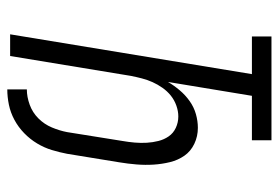

<svg xmlns="http://www.w3.org/2000/svg" viewBox="-142 -634 783 540"><g transform="rotate(90 250.0 -363.5)"><path d="M231 8V-47Q252 -47 274 -55Q296 -63 312.5 -79.5Q329 -96 338 -117.5Q347 -139 351 -160L376 -316Q379 -333 380.5 -350.5Q382 -368 381 -384.5Q380 -401 376 -417Q372 -433 363 -446Q354 -459 339 -466Q324 -473 307 -473Q292 -473 276.5 -467.5Q261 -462 248.5 -452Q236 -442 226.5 -428.5Q217 -415 210.5 -400.5Q204 -386 200 -370.5Q196 -355 193 -340L137 0H76L188 -680H82V-735H374V-680H249L210 -444Q220 -461 233.5 -477Q247 -493 264 -505Q281 -517 300.5 -522.5Q320 -528 339 -528Q363 -528 384 -518Q405 -508 417.5 -490Q430 -472 435.5 -449.5Q441 -427 442.5 -403.5Q444 -380 442 -355.5Q440 -331 436 -307L412 -160Q408 -139 401.5 -117.5Q395 -96 383 -76Q371 -56 354 -39.5Q337 -23 316.5 -12Q296 -1 274 3.5Q252 8 231 8Z"/></g></svg>

Font: Iosevka SS04 Light Oblique
Style: Regular
Weight: 300
Italic angle: -9°
Monospace: yes
Designer: Belleve Invis
Foundry: Belleve Invis
Version: Version 19.0.0; ttfautohint (v1.8.4)